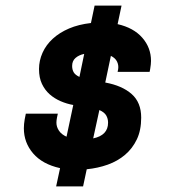

<svg xmlns="http://www.w3.org/2000/svg" viewBox="-20 -692 652 684"><path d="M399 -606Q456 -593 487 -557.5Q518 -522 518 -475Q518 -464 515 -446L513 -436H399L401 -446Q403 -460 397 -472.5Q391 -485 375 -493L355 -398Q415 -387 449 -357Q483 -327 483 -273Q483 -228 467.5 -195.5Q452 -163 425.5 -140.5Q399 -118 364 -105.5Q329 -93 289 -89L276 -28H180L194 -93Q131 -107 98 -145.5Q65 -184 65 -235Q65 -250 68 -267L72 -287H186L183 -273Q181 -263 181 -255Q181 -240 190 -226.5Q199 -213 217 -205L241 -318Q218 -322 196 -331.5Q174 -341 157 -356Q140 -371 129.5 -393Q119 -415 119 -446Q119 -476 131.5 -504Q144 -532 168 -554Q192 -576 226 -590.5Q260 -605 304 -610L317 -672H413ZM365 -255Q365 -269 358.5 -280.5Q352 -292 334 -300L312 -199Q365 -210 365 -255ZM237 -457Q237 -444 242.5 -434.5Q248 -425 263 -418L280 -500Q261 -496 249 -485.5Q237 -475 237 -457Z"/></svg>

Font: Space Mono
Style: Bold Italic
Weight: 700
Italic angle: -12°
Monospace: yes
Designer: Colophon Foundry / Benjamin Critton
Foundry: Colophon Foundry
Version: Version 1.000;PS 1.000;hotconv 1.0.81;makeotf.lib2.5.63406